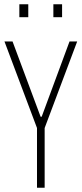

<svg xmlns="http://www.w3.org/2000/svg" viewBox="-20 -883 384 903"><path d="M154 0V-281L1 -688H39L171 -334H176L307 -688H343L190 -281V0ZM71 -802V-863H113V-802ZM231 -802V-863H272V-802Z"/></svg>

Font: Saira ExtraCondensed Thin
Style: Regular
Weight: 250
Width: 2
Designer: Hector Gatti with collaboration of the Omnibus-Type team
Foundry: Omnibus-Type
Version: Version 1.101